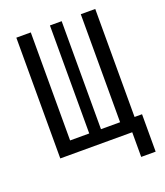

<svg xmlns="http://www.w3.org/2000/svg" viewBox="-151 -794 888 1036"><g transform="rotate(-20 293.0 -275.5)"><path d="M66.4 0H479.5V141.6H562.5V-73.2H519.5V-693.4H436.5V-73.2H326.7V-693.4H259.3V-73.2H149.4V-693.4H66.4Z"/></g></svg>

Font: Cascadia Code SemiLight
Style: Regular
Weight: 350
Monospace: yes
Designer: Aaron Bell
Foundry: Saja Typeworks
Version: Version 2404.023